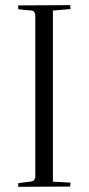

<svg xmlns="http://www.w3.org/2000/svg" viewBox="-20 -720 342 741"><path d="M115.2 -33.2H116.2V-665H115.2Q113.3 -677.7 103 -679.2L50.8 -684.1Q50.8 -687 50.3 -691.9Q49.8 -696.8 49.8 -699.2L251 -700.2Q251 -699.2 251.5 -692.4Q252 -685.5 252 -685.1L184.1 -679.2V-19L252 -15.1Q252 -14.6 251.5 -7.6Q251 -0.5 251 0L49.8 1Q49.8 -1.5 50.3 -6.1Q50.8 -10.7 50.8 -13.2L103 -20Q112.8 -21.5 115.2 -33.2Z"/></svg>

Font: Antic Didone
Style: Regular
Weight: 400
Designer: Santiago Orozco
Foundry: Santiago Orozco
Version: Version 2.000